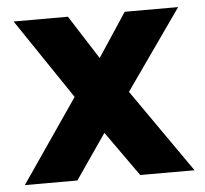

<svg xmlns="http://www.w3.org/2000/svg" viewBox="-44 -584 673 630"><g transform="rotate(-5 292.5 -269.0)"><path d="M202 -538 294 -394 389 -538H565L380 -275L572 0H393L288 -148L186 0H13L201 -274L23 -538Z"/></g></svg>

Font: Montreal
Style: Bold
Weight: 700
Designer: Julieta Ulanovsky, usr_local_share
Foundry: Julieta Ulanovsky, usr_local_share
Version: Version 2.001